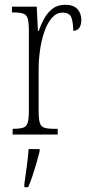

<svg xmlns="http://www.w3.org/2000/svg" viewBox="-20 -564 372 805"><path d="M33 0V-24H35Q62 -24 76.5 -28.5Q91 -33 96 -49Q101 -65 101 -100V-437Q101 -471 96 -487Q91 -503 76 -507.5Q61 -512 33 -512H30V-536H134L139 -434H142Q151 -459 164.5 -484.5Q178 -510 199.5 -527Q221 -544 253 -544Q288 -544 304.5 -526Q321 -508 321 -480Q321 -461 313 -448Q305 -435 287 -435Q287 -466 280 -488.5Q273 -511 242 -511Q217 -511 198 -489.5Q179 -468 166.5 -432.5Q154 -397 148 -355.5Q142 -314 142 -274V-99Q142 -64 147 -48.5Q152 -33 166 -28.5Q180 -24 209 -24H222V0ZM82 208Q87 172 92 136Q97 100 100 61H146V71Q141 92 133 119.5Q125 147 116 174Q107 201 98 221H82Z"/></svg>

Font: Noto Serif ExtraCondensed ExtraLight
Style: Regular
Weight: 200
Width: 2
Designer: Monotype Design Team
Foundry: Monotype Imaging Inc.
Version: Version 2.015